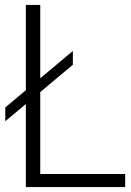

<svg xmlns="http://www.w3.org/2000/svg" viewBox="-20 -760 532 780"><path d="M85 0V-337.5L1.5 -267.5V-323.5L85 -393.5V-740H143.5V-442L276 -553V-497L143.5 -386V-53H488.5V0Z"/></svg>

Font: Encode Sans SmCnd Lt
Style: Regular
Weight: 300
Width: 4
Designer: Multiple Designers
Foundry: Impallari Type
Version: Version 3.002; ttfautohint (v1.8.3) -l 8 -r 50 -G 200 -x 14 